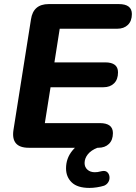

<svg xmlns="http://www.w3.org/2000/svg" viewBox="-20 -725 667 942"><path d="M121 0Q33 0 46 -87L132 -630Q143 -705 219 -705H563Q627 -705 627 -656Q627 -622 607.5 -603Q588 -584 555 -584H273L247 -419H496Q559 -419 559 -370Q559 -335 539.5 -316Q520 -297 488 -297H228L200 -121H470Q534 -121 534 -72Q534 -38 514.5 -19Q495 0 462 0ZM419 197Q360 197 332 170Q304 143 304 101Q304 52 334.5 14.5Q365 -23 419 -45L458 0Q427 12 411 32Q395 52 395 75Q395 95 409 107.5Q423 120 445 120Q452 120 459.5 119Q467 118 478 115Q496 111 505.5 119Q515 127 517 141Q519 155 512 167.5Q505 180 491 186Q475 191 455.5 194Q436 197 419 197Z"/></svg>

Font: Nunito ExtraBold
Style: Italic
Weight: 800
Italic angle: -9°
Designer: Vernon Adams
Foundry: Vernon Adams
Version: Version 3.601; ttfautohint (v1.8.2.53-6de2)